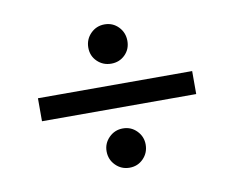

<svg xmlns="http://www.w3.org/2000/svg" viewBox="-59 -556 750 615"><g transform="rotate(-10 316.0 -248.0)"><path d="M65.2 -210.6V-285.4H566.8V-210.6ZM316.1 -15.3Q289.5 -15.3 270.8 -34.1Q252.2 -52.8 252.2 -79.7Q252.2 -105.5 270.8 -124.2Q289.5 -143 316.1 -143Q342.8 -143 361.1 -124.2Q379.3 -105.5 379.3 -79.7Q379.3 -52.8 361.1 -34.1Q342.8 -15.3 316.1 -15.3ZM316.1 -353.7Q289.5 -353.7 270.8 -371.8Q252.2 -389.8 252.2 -416.8Q252.2 -443.7 270.8 -462.6Q289.5 -481.4 316.1 -481.4Q342.8 -481.4 361.1 -462.6Q379.3 -443.7 379.3 -416.8Q379.3 -389.8 361.1 -371.8Q342.8 -353.7 316.1 -353.7Z"/></g></svg>

Font: Atkinson Hyperlegible Mono ExtraLight
Style: Regular
Weight: 200
Monospace: yes
Designer: Elliott Scott, Megan Eiswerth, Linus Boman, Theodore Petrosky, Letters from Sweden
Foundry: Applied Design Works, Letters from Sweden
Version: Version 2.001